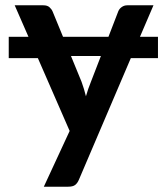

<svg xmlns="http://www.w3.org/2000/svg" viewBox="-20 -533 626 725"><path d="M248 -321.5 288 -224Q298 -196.5 304.5 -169.5Q308.5 -183.5 313.2 -197.2Q318 -211 323.5 -224.5L361 -321.5ZM576.5 -313.5H474L278 145.5Q272.5 158.5 264 165.2Q255.5 172 237.5 172H145.5L243 -38.5L123 -313.5H13V-394H87.5L35.5 -513H143.5Q158.5 -513 166.5 -506Q174.5 -499 178.5 -490L218 -394H389.5L426.5 -490Q430.5 -500 439.8 -506.5Q449 -513 460.5 -513H559.5L508.5 -394H576.5Z"/></svg>

Font: Lato 2
Style: Bold
Weight: 700
Designer: Lukasz Dziedzic with Adam Twardoch and Botio Nikoltchev
Foundry: tyPoland Lukasz Dziedzic
Version: Version 2.015; 2015-08-06; http://www.latofonts.com/